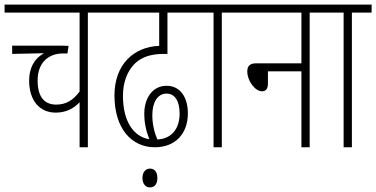

<svg xmlns="http://www.w3.org/2000/svg" viewBox="-20 -642 1640 837"><path d="M449 -587V-622H0V-587H327V-243C298 -204 267 -186 225 -186C180 -186 144 -212 144 -291C144 -369 191 -409 255 -409H274L279 -442C265 -443 238 -443 212 -443H33V-407L172 -410C126 -385 107 -341 107 -291C107 -202 154 -151 223 -151C271 -151 304 -172 327 -196V0H363V-587Z M655 0C743 0 799 -58 799 -148C799 -215 768 -268 706 -268C645 -268 609 -214 609 -147C609 -105 617 -71 631 -35C562 -46 516 -113 516 -224C516 -284 535 -333 569 -366C597 -392 635 -407 694 -407H710V-587H849V-622H437V-587H674V-442C563 -438 479 -361 479 -226C479 -82 553 0 655 0ZM644 -140C644 -196 667 -234 706 -234C742 -234 763 -202 763 -147C763 -83 730 -37 666 -34C654 -62 644 -98 644 -140ZM601 134C601 161 616 175 633 175C653 175 666 162 666 134C666 108 654 93 634 93C615 93 601 108 601 134Z M947 -587H1033V-622H837V-587H911V0H947Z M1021 -622V-587H1294V-366H1097C1067 -366 1058 -352 1058 -330C1058 -290 1092 -244 1122 -244C1139 -244 1148 -254 1148 -279V-331H1294V0H1330V-587H1416V-622Z M1514 -587H1600V-622H1404V-587H1478V0H1514Z"/></svg>

Font: Noto Sans ExtraCondensed ExtraLight
Style: Italic
Weight: 200
Width: 2
Italic angle: -12°
Designer: Monotype Design Team
Foundry: Monotype Imaging Inc.
Version: Version 2.013